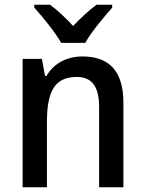

<svg xmlns="http://www.w3.org/2000/svg" viewBox="-20 -786 609 806"><path d="M237 -606H338C362 -651 417 -715 451 -754V-766H385C351 -740 321 -713 287 -677C255 -711 221 -744 190 -766H124V-754C160 -714 212 -650 237 -606ZM326 -549C262 -549 206 -521 175 -467H169L156 -539H75V0H177V-273C177 -400 208 -463 302 -463C367 -463 396 -421 396 -338V0H498V-355C498 -489 437 -549 326 -549Z"/></svg>

Font: Noto Sans Myanmar UI SemiCondensed Medium
Style: Regular
Weight: 500
Width: 4
Designer: Monotype Design Team
Foundry: Monotype Imaging Inc.
Version: Version 2.103